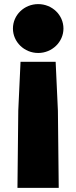

<svg xmlns="http://www.w3.org/2000/svg" viewBox="-20 -567 372 935"><path d="M289 -428C289 -494 234 -547 166 -547C98 -547 43 -494 43 -428C43 -363 98 -309 166 -309C234 -309 289 -363 289 -428ZM69 -29 65 348H266L262 -28L251 -266H80Z"/></svg>

Font: LINE Seed JP_OTF ExtraBold
Style: Regular
Weight: 800
Designer: LY Corporation & Fontrix & Fontworks
Version: Version 1.013